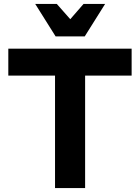

<svg xmlns="http://www.w3.org/2000/svg" viewBox="-20 -950 707 970"><path d="M402 -930H511L408 -766H261L158 -930H267L335 -853ZM22 -704H645V-568H410V0H258V-568H22Z"/></svg>

Font: CBA Beacon Sans Extra Bold
Style: Regular
Weight: 800
Designer: Wei Huang
Foundry: Wei Huang
Version: Version 1.002